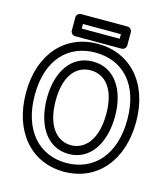

<svg xmlns="http://www.w3.org/2000/svg" viewBox="-125 -922 923 1056"><g transform="rotate(15 337.0 -394.0)"><path d="M337 -13C183 -13 74 -128 74 -330C74 -531 182 -641 337 -641C493 -641 601 -531 601 -330C601 -128 492 -13 337 -13ZM337 37C524 37 651 -108 651 -330C651 -551 523 -691 337 -691C152 -691 24 -551 24 -330C24 -108 151 37 337 37ZM337 -64C460 -64 531 -177 531 -330C531 -482 459 -590 337 -590C215 -590 143 -482 143 -330C143 -177 214 -64 337 -64ZM337 -114C254 -114 193 -189 193 -330C193 -470 253 -540 337 -540C421 -540 481 -470 481 -330C481 -189 420 -114 337 -114ZM229 -749V-775H445V-749ZM179 -724C179 -713 189 -699 204 -699H470C481 -699 495 -709 495 -724V-800C495 -811 485 -825 470 -825H204C193 -825 179 -815 179 -800Z"/></g></svg>

Font: Falling Sky
Style: Ou
Weight: 400
Designer: Paul D. Hunt
Foundry: Adobe Systems Incorporated
Version: Version 1.02